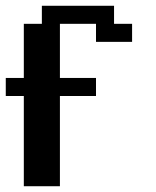

<svg xmlns="http://www.w3.org/2000/svg" viewBox="-20 -645 540 665"><path d="M0 -375H62.5V-562.5H125V-625H375V-562.5H437.5V-500H312.5V-562.5H187.5V-375H312.5V-312.5H187.5V0H62.5V-312.5H0Z"/></svg>

Font: NeoDunggeunmo Code
Style: Regular
Weight: 400
Monospace: yes
Version: Version 1.600